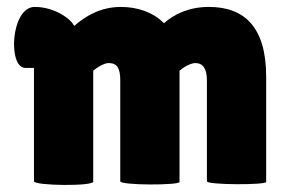

<svg xmlns="http://www.w3.org/2000/svg" viewBox="-20 -530 828 554"><path d="M327 -7C327 5 498 5 498 -5V-326C503 -330 508 -334 513 -337C522 -342 533 -348 544 -348C566 -348 577 -331 577 -298V-7C577 4 748 4 748 -5V-309C748 -453 684 -510 583 -510C526 -510 484 -490 453 -463C422 -495 376 -510 329 -510C273 -510 229 -486 194 -455C186 -474 139 -510 80 -510C11 -510 2 -334 53 -334H78V-7C78 6 249 8 249 -6V-326C254 -330 259 -334 264 -337C273 -342 283 -348 294 -348C318 -348 327 -333 327 -298Z"/></svg>

Font: Lilita 2
Style: Regular
Weight: 400
Designer: Juan Montoreano
Foundry: Juan Montoreano
Version: Version 2.001